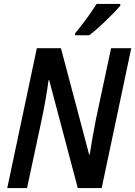

<svg xmlns="http://www.w3.org/2000/svg" viewBox="-20 -960 690 980"><path d="M168 -714H291L435 -171H438Q448 -240 470 -353L547 -714H650L499 0H377L231 -551H228Q216 -462 194 -355L118 0H17ZM364 -791Q423 -861 473 -940H594V-931Q571 -903 519 -853Q467 -803 435 -780H363Z"/></svg>

Font: Noto Sans UI NarrowMedium
Style: Italic
Weight: 500
Width: 4
Italic angle: -12°
Designer: Monotype Design Team
Foundry: Monotype Imaging Inc.
Version: Version 1.001